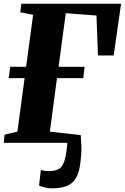

<svg xmlns="http://www.w3.org/2000/svg" viewBox="-20 -763 667 1026"><path d="M257.5 243.5Q240.5 243.5 220.5 239Q200.5 234.5 188.5 228.5L198.5 145.5Q209 148.5 221.2 150Q233.5 151.5 239.5 151.5Q279 151.5 299.2 136.8Q319.5 122 330 75.5Q333.5 60 335.2 46Q337 32 338 20Q339 8 340 0H0L4.5 -43.5L73 -59.5L111.5 -345.5H26.5L34.5 -406H119.5L157 -684L88.5 -697.5L94 -743H627L587.5 -466.5H503.5L495.5 -680L331.5 -692.5L293 -406H432L425 -345.5H284.5L246.5 -59.5L411.5 -41Q413 -13.5 414.8 19.2Q416.5 52 409 111Q402.5 162.5 384.2 191.2Q366 220 334.5 231.8Q303 243.5 257.5 243.5Z"/></svg>

Font: Merriweather 48pt Black
Style: Italic
Weight: 900
Italic angle: -7.8°
Version: Version 2.101